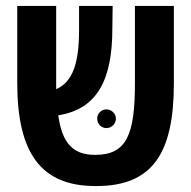

<svg xmlns="http://www.w3.org/2000/svg" viewBox="-20 -620 643 646"><path d="M301 6H304C493 6 565 -104 565 -340V-600H434V-340C434 -167 406 -99 301 -99H299C226 -99 189 -138 176 -232C309 -253 358 -354 358 -524L359 -600H246V-518C246 -409 225 -344 169 -320C169 -327 169 -334 169 -341V-600H38V-341C38 -105 118 6 301 6ZM338 -189C355 -189 370 -203 370 -221C370 -238 355 -252 338 -252C321 -252 307 -238 307 -221C307 -203 321 -189 338 -189Z"/></svg>

Font: Noto Sans Hebrew ExtraCondensed SemiBold
Style: Regular
Weight: 600
Width: 2
Designer: Ben Nathan
Foundry: Google LLC
Version: Version 3.001